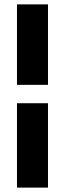

<svg xmlns="http://www.w3.org/2000/svg" viewBox="-20 -731 296 883"><path d="M58.1 131.8V-256.3H200.7V131.8ZM200.7 -340.8H58.1V-710.9H200.7Z"/></svg>

Font: Roboto Black
Style: Regular
Weight: 900
Designer: Google
Version: Version 2.134; 2016